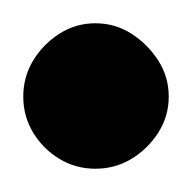

<svg xmlns="http://www.w3.org/2000/svg" viewBox="-32 -603 165 165"><path d="M-12 -520Q-12 -503 -3.5 -489Q5 -475 19 -466.5Q33 -458 50 -458Q67 -458 81 -466.5Q95 -475 104 -489Q113 -503 113 -520Q113 -537 104 -551Q95 -565 81 -574Q67 -583 50 -583Q33 -583 19 -574Q5 -565 -3.5 -551Q-12 -537 -12 -520Z"/></svg>

Font: Linefont Medium
Style: Regular
Weight: 500
Monospace: yes
Version: Version 3.002;gftools[0.9.33]